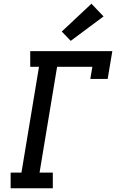

<svg xmlns="http://www.w3.org/2000/svg" viewBox="-20 -1009 640 1029"><path d="M37 0V-84H95L189 -651H142V-735H582L557 -586H464L475 -651H286L192 -84H263V0ZM359 -790 311 -840 470 -989 535 -921Z"/></svg>

Font: Iosevka Etoile Medium Oblique
Style: Regular
Weight: 500
Italic angle: -9°
Designer: Belleve Invis
Foundry: Belleve Invis
Version: Version 15.5.2; ttfautohint (v1.8.4)